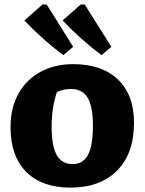

<svg xmlns="http://www.w3.org/2000/svg" viewBox="-20 -842 659 874"><path d="M300 12Q171 12 99.5 -59.5Q28 -131 28 -263Q28 -352 64.5 -416.5Q101 -481 165.5 -515.5Q230 -550 313 -550Q444 -550 517 -480Q590 -410 590 -283Q590 -143 513 -65.5Q436 12 300 12ZM311 -95Q358 -95 380.5 -137Q403 -179 403 -269Q403 -357 379 -397Q355 -437 302 -437Q288 -437 272 -434Q256 -431 239 -423Q215 -351 215 -266Q215 -178 238 -136.5Q261 -95 311 -95ZM268 -591Q171 -664 91 -749L174 -822L193 -821L313 -629ZM442 -591Q345 -664 265 -749L348 -822L366 -821L487 -629Z"/></svg>

Font: Piazzolla SC ExtraBold
Style: Regular
Weight: 800
Designer: Juan Pablo del Peral
Foundry: Huerta Tipografica
Version: Version 1.330